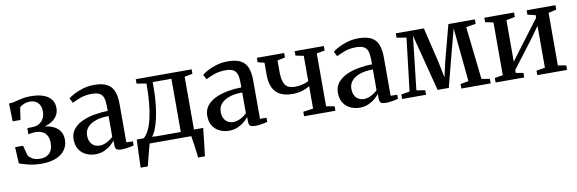

<svg xmlns="http://www.w3.org/2000/svg" viewBox="-51 -961 4675 1555"><g transform="rotate(-10 2286.0 -183.0)"><path d="M217.5 9.5Q178 9.5 144.2 3.2Q110.5 -3 84.2 -11.2Q58 -19.5 40 -25.5L33 -160H98.5L120.5 -78Q130.5 -60.5 155.2 -46.5Q180 -32.5 218 -32.5Q253.5 -32.5 277 -46.5Q300.5 -60.5 311.8 -85.8Q323 -111 323 -144.5Q323 -195.5 295.5 -223.5Q268 -251.5 214 -251.5Q206.5 -251.5 195.2 -250.2Q184 -249 173.2 -247Q162.5 -245 157 -243.5L157.5 -294.5L205 -296Q232.5 -296.5 255.2 -310Q278 -323.5 291.5 -348Q305 -372.5 305 -406Q305 -437.5 293.8 -458.8Q282.5 -480 262.2 -491.2Q242 -502.5 215.5 -502.5Q187 -502.5 163.2 -492.5Q139.5 -482.5 129 -469.5L114.5 -369.5H50L46 -517Q68 -517 87.2 -521.2Q106.5 -525.5 126.5 -531Q146.5 -536.5 171 -540.5Q195.5 -544.5 228.5 -544.5Q290.5 -544.5 332.8 -529Q375 -513.5 396.5 -484.5Q418 -455.5 418 -415Q418 -375.5 397.2 -346.2Q376.5 -317 339.5 -299Q302.5 -281 254 -275L262 -285.5Q315 -285.5 355.5 -270.2Q396 -255 418.5 -225.2Q441 -195.5 441 -150Q441 -104 416.5 -68Q392 -32 342.5 -11.2Q293 9.5 217.5 9.5Z M665 10Q624.5 10 589 -6.5Q553.5 -23 532 -56.2Q510.5 -89.5 510.5 -139.5Q510.5 -188 537.8 -222Q565 -256 610.2 -277Q655.5 -298 710.8 -308Q766 -318 822.5 -318.5V-361.5Q822.5 -401 813.8 -426.8Q805 -452.5 782.8 -465Q760.5 -477.5 720 -477.5Q666 -477.5 624.2 -462Q582.5 -446.5 556.5 -432.5L536 -472.5Q549.5 -484.5 581.2 -501.8Q613 -519 656.8 -532.2Q700.5 -545.5 750.5 -545.5Q814.5 -545.5 853.5 -525.8Q892.5 -506 909.8 -464.2Q927 -422.5 927 -358V-42L981 -40.5V-7Q970 -4 953.2 -0.5Q936.5 3 917.2 5.5Q898 8 880 8Q853 8 840.2 -0.2Q827.5 -8.5 827.5 -36.5V-74.5Q816.5 -59.5 793.8 -39.5Q771 -19.5 738.5 -4.8Q706 10 665 10ZM710.5 -53.5Q739 -53.5 769 -68.2Q799 -83 822.5 -106V-276.5Q758.5 -276.5 714.2 -260.8Q670 -245 646.8 -217.5Q623.5 -190 623.5 -153Q623.5 -120 635 -98Q646.5 -76 666.2 -64.8Q686 -53.5 710.5 -53.5Z M1053.5 0V-45.5L1069 -47.5Q1094.5 -68.5 1113.5 -107.2Q1132.5 -146 1145.2 -201.5Q1158 -257 1164.2 -327.8Q1170.5 -398.5 1170.5 -483L1091 -496V-532.5H1550.5V-496L1484.5 -483V0ZM1138 -48H1376V-485.5H1222V-442Q1222 -371.5 1215.5 -308.5Q1209 -245.5 1197.5 -193.5Q1186 -141.5 1170.8 -104.2Q1155.5 -67 1138 -48ZM1005.5 180Q1007 145.5 1008 107.2Q1009 69 1010.8 29Q1012.5 -11 1014 -50H1165.5L1112.5 -4.5Q1108 10.5 1101.5 35.2Q1095 60 1087.8 88Q1080.5 116 1074.5 140.5Q1068.5 165 1064.5 180ZM1478.5 180Q1476.5 159.5 1473.2 134.8Q1470 110 1466.5 84.8Q1463 59.5 1459.5 37.2Q1456 15 1453.5 -1L1417 -49H1560.5Q1558 -29.5 1555.5 -6.2Q1553 17 1550.2 41.8Q1547.5 66.5 1544.8 91.2Q1542 116 1539.2 138.8Q1536.5 161.5 1534.5 180Z M1764 10Q1723.5 10 1688 -6.5Q1652.5 -23 1631 -56.2Q1609.5 -89.5 1609.5 -139.5Q1609.5 -188 1636.8 -222Q1664 -256 1709.2 -277Q1754.5 -298 1809.8 -308Q1865 -318 1921.5 -318.5V-361.5Q1921.5 -401 1912.8 -426.8Q1904 -452.5 1881.8 -465Q1859.5 -477.5 1819 -477.5Q1765 -477.5 1723.2 -462Q1681.5 -446.5 1655.5 -432.5L1635 -472.5Q1648.5 -484.5 1680.2 -501.8Q1712 -519 1755.8 -532.2Q1799.5 -545.5 1849.5 -545.5Q1913.5 -545.5 1952.5 -525.8Q1991.5 -506 2008.8 -464.2Q2026 -422.5 2026 -358V-42L2080 -40.5V-7Q2069 -4 2052.2 -0.5Q2035.5 3 2016.2 5.5Q1997 8 1979 8Q1952 8 1939.2 -0.2Q1926.5 -8.5 1926.5 -36.5V-74.5Q1915.5 -59.5 1892.8 -39.5Q1870 -19.5 1837.5 -4.8Q1805 10 1764 10ZM1809.5 -53.5Q1838 -53.5 1868 -68.2Q1898 -83 1921.5 -106V-276.5Q1857.5 -276.5 1813.2 -260.8Q1769 -245 1745.8 -217.5Q1722.5 -190 1722.5 -153Q1722.5 -120 1734 -98Q1745.5 -76 1765.2 -64.8Q1785 -53.5 1809.5 -53.5Z M2381.5 0V-37L2464 -48.5V-233Q2448 -223 2427 -214Q2406 -205 2379.8 -199.5Q2353.5 -194 2321 -194Q2260 -194 2220.2 -215Q2180.5 -236 2160.8 -278Q2141 -320 2141 -384V-483L2087 -496V-532.5H2311.5V-496L2248 -482.5V-396.5Q2248 -341.5 2258.2 -308.8Q2268.5 -276 2291.2 -262Q2314 -248 2352.5 -248Q2386 -248 2416 -256.2Q2446 -264.5 2464 -274.5V-482.5L2398 -496V-532.5H2638V-496L2571 -483V-48.5L2639 -37V0Z M2838.5 10Q2798 10 2762.5 -6.5Q2727 -23 2705.5 -56.2Q2684 -89.5 2684 -139.5Q2684 -188 2711.2 -222Q2738.5 -256 2783.8 -277Q2829 -298 2884.2 -308Q2939.5 -318 2996 -318.5V-361.5Q2996 -401 2987.2 -426.8Q2978.5 -452.5 2956.2 -465Q2934 -477.5 2893.5 -477.5Q2839.5 -477.5 2797.8 -462Q2756 -446.5 2730 -432.5L2709.5 -472.5Q2723 -484.5 2754.8 -501.8Q2786.5 -519 2830.2 -532.2Q2874 -545.5 2924 -545.5Q2988 -545.5 3027 -525.8Q3066 -506 3083.2 -464.2Q3100.5 -422.5 3100.5 -358V-42L3154.5 -40.5V-7Q3143.5 -4 3126.8 -0.5Q3110 3 3090.8 5.5Q3071.5 8 3053.5 8Q3026.5 8 3013.8 -0.2Q3001 -8.5 3001 -36.5V-74.5Q2990 -59.5 2967.2 -39.5Q2944.5 -19.5 2912 -4.8Q2879.5 10 2838.5 10ZM2884 -53.5Q2912.5 -53.5 2942.5 -68.2Q2972.5 -83 2996 -106V-276.5Q2932 -276.5 2887.8 -260.8Q2843.5 -245 2820.2 -217.5Q2797 -190 2797 -153Q2797 -120 2808.5 -98Q2820 -76 2839.8 -64.8Q2859.5 -53.5 2884 -53.5Z M3187.5 0V-37L3257.5 -49L3309 -483.5L3229.5 -496.5V-532.5H3460.5L3528.5 -247L3556 -113L3586.5 -247L3662 -532.5H3880V-496L3800 -483L3848.5 -49L3916 -37V0H3675V-37L3741.5 -49L3714 -329.5L3698 -489.5L3655.5 -330.5L3575.5 -22.5H3483.5L3404 -331L3363 -490L3345.5 -330.5L3313.5 -49L3384.5 -37V0Z M3956.5 0V-37L4024 -48.5V-481.5L3957.5 -496V-532.5H4202V-496L4130.5 -481.5V-140L4191.5 -222L4370.5 -459V-481.5L4305.5 -496V-532.5H4542.5V-496L4477 -481V-48.5L4544.5 -37V0H4299.5V-37L4370.5 -48.5V-393L4307 -304L4130.5 -72V-48L4192 -37V0Z"/></g></svg>

Font: Merriweather 72pt Medium
Style: Regular
Weight: 500
Version: Version 2.100